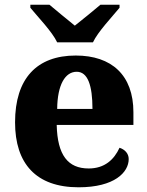

<svg xmlns="http://www.w3.org/2000/svg" viewBox="-20 -786 626 816"><path d="M223 -606H375C396 -651 457 -715 488 -753V-766H407C383 -745 328 -701 298 -677C268 -701 215 -745 190 -766H109V-753C140 -715 202 -651 223 -606ZM314 10C467 10 527 -54 527 -110C527 -134 510 -151 488 -158C465 -108 425 -70 357 -70C269 -70 224 -126 221 -255H547V-309C547 -467 454 -550 302 -550C137 -550 44 -453 44 -266C44 -91 133 10 314 10ZM373 -323H223C224 -426 257 -481 306 -481C353 -481 373 -423 373 -323Z"/></svg>

Font: Noto Serif Malayalam ExtraBold
Style: Regular
Weight: 800
Designer: Indian type Foundry, Jelle Bosma, Monotype Design Team
Foundry: Monotype Imaging Inc.
Version: Version 2.104